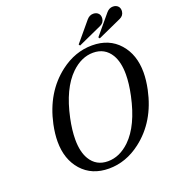

<svg xmlns="http://www.w3.org/2000/svg" viewBox="-163 -1058 1090 1195"><g transform="rotate(-20 382.0 -460.5)"><path d="M719.7 -929.7Q741.7 -929.7 754.4 -915.5Q763.7 -904.8 763.7 -888.2Q763.7 -884.8 763.2 -880.9Q759.8 -854.5 733.9 -842.8L576.2 -771.5L569.8 -780.3L676.3 -907.7Q694.8 -929.7 719.7 -929.7ZM589.4 -929.7Q611.3 -929.7 624 -915.5Q633.3 -904.8 633.3 -888.2Q633.3 -884.8 632.8 -880.9Q629.4 -854.5 603.5 -842.8L445.8 -771.5L439.5 -780.3L545.9 -907.7Q564.5 -929.7 589.4 -929.7ZM508.8 -100.1Q596.7 -185.5 635.7 -368.2Q652.3 -445.8 652.3 -506.3Q652.3 -587.4 622.6 -637.2Q583 -702.1 505.6 -702.1Q428.2 -702.1 360.8 -637.2Q272 -551.3 233.4 -369.1Q217.3 -293 217.3 -231Q217.3 -149.9 247.1 -100.1Q286.1 -35.2 363.8 -35.2Q441.4 -35.2 508.8 -100.1ZM174.8 -65.4Q109.4 -139.6 109.4 -256.3Q109.4 -308.1 122.1 -368.7Q164.1 -564.9 303.7 -671.9Q402.3 -747.1 515.1 -747.1Q627.9 -747.1 694.3 -671.9Q759.8 -597.7 759.8 -480.5Q759.8 -428.7 747.1 -368.7Q705.6 -172.4 565.4 -65.4Q467.3 9.8 354.5 9.8Q241.7 9.8 174.8 -65.4Z"/></g></svg>

Font: Modern Antiqua
Style: Book Oblique
Weight: 400
Italic angle: -12°
Designer: Wojciech Kalinowski "wmk69" (wmk69@o2.pl)
Foundry: Wojciech Kalinowski "wmk69" (wmk69@o2.pl)
Version: Version 3.1.0; 2021-05-28